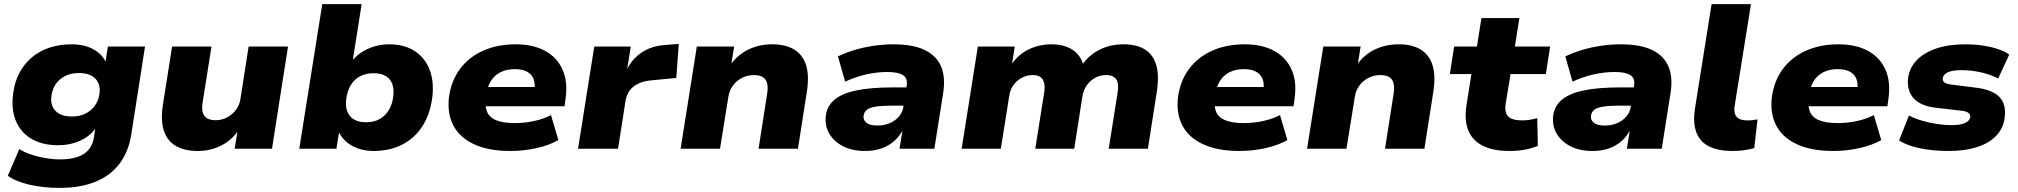

<svg xmlns="http://www.w3.org/2000/svg" viewBox="-20 -725 9838 936"><path d="M271 191Q193 191 126 176Q59 161 18 132L74 2Q98 17 130.5 28Q163 39 200 45.5Q237 52 273 52Q348 52 388.5 25.5Q429 -1 438 -55L446 -110H452Q435 -80 405.5 -59Q376 -38 339.5 -27.5Q303 -17 264 -17Q186 -17 133 -48.5Q80 -80 57 -136.5Q34 -193 44 -268Q51 -325 74.5 -369.5Q98 -414 135.5 -445.5Q173 -477 222 -493Q271 -509 329 -509Q393 -509 437.5 -483.5Q482 -458 499 -415H493L506 -498H687L620 -70Q607 14 563 72.5Q519 131 445.5 161Q372 191 271 191ZM331 -157Q368 -157 396.5 -171Q425 -185 443 -210.5Q461 -236 465 -269Q471 -315 444.5 -342Q418 -369 364 -369Q327 -369 298.5 -355Q270 -341 252.5 -316Q235 -291 231 -258Q224 -212 250.5 -184.5Q277 -157 331 -157Z M944 11Q880 11 837.5 -13.5Q795 -38 778.5 -89Q762 -140 775 -220L819 -498H1011L968 -227Q963 -196 968.5 -176.5Q974 -157 990 -148Q1006 -139 1031 -139Q1062 -139 1088 -153Q1114 -167 1131 -190.5Q1148 -214 1152 -242L1192 -498H1384L1306 0H1124L1139 -93H1145Q1111 -42 1058.5 -15.5Q1006 11 944 11Z M1801 11Q1742 11 1696 -14.5Q1650 -40 1629 -87H1634L1620 0H1439L1551 -705H1743L1698 -419H1689Q1710 -448 1739.5 -468Q1769 -488 1804.5 -498.5Q1840 -509 1876 -509Q1953 -509 2003.5 -475Q2054 -441 2075.5 -382Q2097 -323 2087 -247Q2076 -166 2038.5 -108.5Q2001 -51 1940.5 -20Q1880 11 1801 11ZM1765 -129Q1803 -129 1830.5 -144.5Q1858 -160 1875.5 -188.5Q1893 -217 1897 -255Q1904 -308 1879.5 -338Q1855 -368 1801 -368Q1763 -368 1735 -353Q1707 -338 1690 -310Q1673 -282 1668 -243Q1661 -190 1686 -159.5Q1711 -129 1765 -129Z M2468 11Q2361 11 2290.5 -22Q2220 -55 2189.5 -114.5Q2159 -174 2169 -253Q2180 -332 2223 -389.5Q2266 -447 2335.5 -478Q2405 -509 2494 -509Q2579 -509 2637.5 -477Q2696 -445 2722.5 -385.5Q2749 -326 2737 -243L2732 -207H2319L2334 -301H2604L2585 -285Q2590 -319 2580.5 -341.5Q2571 -364 2548.5 -376Q2526 -388 2490 -388Q2451 -388 2422 -374Q2393 -360 2375.5 -334Q2358 -308 2352 -272L2349 -253Q2343 -211 2353.5 -182.5Q2364 -154 2397.5 -139.5Q2431 -125 2490 -125Q2539 -125 2586 -135.5Q2633 -146 2666 -164L2702 -42Q2658 -17 2596 -3Q2534 11 2468 11Z M2798 0 2877 -498H3055L3035 -371H3030Q3053 -430 3103.5 -466Q3154 -502 3227 -506L3289 -511L3277 -345L3162 -334Q3121 -331 3093 -318Q3065 -305 3049.5 -283.5Q3034 -262 3029 -231L2993 0Z M3298 0 3377 -498H3559L3544 -405H3538Q3575 -458 3628 -483.5Q3681 -509 3745 -509Q3809 -509 3851 -484Q3893 -459 3909.5 -407.5Q3926 -356 3913 -275L3870 0H3678L3720 -269Q3725 -302 3719 -321.5Q3713 -341 3697 -350Q3681 -359 3655 -359Q3623 -359 3596.5 -345Q3570 -331 3553 -308Q3536 -285 3531 -254L3490 0Z M4198 11Q4134 11 4089 -12.5Q4044 -36 4022 -75Q4000 -114 4006 -162Q4012 -207 4046.5 -237.5Q4081 -268 4151.5 -283.5Q4222 -299 4336 -299H4419L4405 -210H4330Q4281 -210 4251 -205.5Q4221 -201 4207 -190.5Q4193 -180 4190 -161Q4187 -140 4204 -126.5Q4221 -113 4257 -113Q4289 -113 4316 -124Q4343 -135 4361.5 -156Q4380 -177 4384 -205L4400 -307Q4406 -343 4382.5 -358.5Q4359 -374 4305 -374Q4256 -374 4204 -362.5Q4152 -351 4100 -327L4065 -450Q4102 -468 4147 -481.5Q4192 -495 4240.5 -502Q4289 -509 4335 -509Q4430 -509 4487.5 -481.5Q4545 -454 4567.5 -401.5Q4590 -349 4578 -272L4535 0H4365L4381 -99H4385Q4368 -63 4340.5 -38.5Q4313 -14 4277.5 -1.5Q4242 11 4198 11Z M4668 0 4747 -498H4927L4912 -403H4905Q4942 -458 4993.5 -483.5Q5045 -509 5106 -509Q5167 -509 5207.5 -483Q5248 -457 5262 -406L5254 -407Q5288 -456 5340 -482.5Q5392 -509 5457 -509Q5520 -509 5560.5 -484.5Q5601 -460 5616.5 -408.5Q5632 -357 5619 -275L5576 0H5385L5428 -271Q5433 -303 5428.5 -322Q5424 -341 5410 -350Q5396 -359 5373 -359Q5343 -359 5318.5 -345.5Q5294 -332 5278 -309Q5262 -286 5257 -257L5217 0H5027L5070 -271Q5075 -303 5070 -322Q5065 -341 5051 -350Q5037 -359 5014 -359Q4992 -359 4972.5 -351Q4953 -343 4937.5 -329Q4922 -315 4912.5 -297Q4903 -279 4900 -257L4859 0Z M6022 11Q5915 11 5844.5 -22Q5774 -55 5743.5 -114.5Q5713 -174 5723 -253Q5734 -332 5777 -389.5Q5820 -447 5889.5 -478Q5959 -509 6048 -509Q6133 -509 6191.5 -477Q6250 -445 6276.5 -385.5Q6303 -326 6291 -243L6286 -207H5873L5888 -301H6158L6139 -285Q6144 -319 6134.5 -341.5Q6125 -364 6102.5 -376Q6080 -388 6044 -388Q6005 -388 5976 -374Q5947 -360 5929.5 -334Q5912 -308 5906 -272L5903 -253Q5897 -211 5907.5 -182.5Q5918 -154 5951.5 -139.5Q5985 -125 6044 -125Q6093 -125 6140 -135.5Q6187 -146 6220 -164L6256 -42Q6212 -17 6150 -3Q6088 11 6022 11Z M6352 0 6431 -498H6613L6598 -405H6592Q6629 -458 6682 -483.5Q6735 -509 6799 -509Q6863 -509 6905 -484Q6947 -459 6963.5 -407.5Q6980 -356 6967 -275L6924 0H6732L6774 -269Q6779 -302 6773 -321.5Q6767 -341 6751 -350Q6735 -359 6709 -359Q6677 -359 6650.5 -345Q6624 -331 6607 -308Q6590 -285 6585 -254L6544 0Z M7339 11Q7257 11 7206.5 -15.5Q7156 -42 7137 -92Q7118 -142 7129 -211L7153 -364H7048L7069 -498H7180L7202 -637H7387L7365 -498H7537L7516 -364H7344L7320 -218Q7314 -175 7333.5 -156.5Q7353 -138 7401 -138Q7419 -138 7437.5 -141Q7456 -144 7474 -149L7477 -14Q7446 -1 7412 5Q7378 11 7339 11Z M7744 11Q7680 11 7635 -12.5Q7590 -36 7568 -75Q7546 -114 7552 -162Q7558 -207 7592.5 -237.5Q7627 -268 7697.5 -283.5Q7768 -299 7882 -299H7965L7951 -210H7876Q7827 -210 7797 -205.5Q7767 -201 7753 -190.5Q7739 -180 7736 -161Q7733 -140 7750 -126.5Q7767 -113 7803 -113Q7835 -113 7862 -124Q7889 -135 7907.5 -156Q7926 -177 7930 -205L7946 -307Q7952 -343 7928.5 -358.5Q7905 -374 7851 -374Q7802 -374 7750 -362.5Q7698 -351 7646 -327L7611 -450Q7648 -468 7693 -481.5Q7738 -495 7786.5 -502Q7835 -509 7881 -509Q7976 -509 8033.5 -481.5Q8091 -454 8113.5 -401.5Q8136 -349 8124 -272L8081 0H7911L7927 -99H7931Q7914 -63 7886.5 -38.5Q7859 -14 7823.5 -1.5Q7788 11 7744 11Z M8427 11Q8317 11 8272 -41.5Q8227 -94 8243 -196L8324 -705H8516L8436 -206Q8433 -184 8438.5 -168.5Q8444 -153 8459 -145.5Q8474 -138 8498 -138Q8511 -138 8524.5 -139.5Q8538 -141 8548 -143L8532 -3Q8507 4 8481.5 7.5Q8456 11 8427 11Z M8917 11Q8810 11 8739.5 -22Q8669 -55 8638.5 -114.5Q8608 -174 8618 -253Q8629 -332 8672 -389.5Q8715 -447 8784.5 -478Q8854 -509 8943 -509Q9028 -509 9086.5 -477Q9145 -445 9171.5 -385.5Q9198 -326 9186 -243L9181 -207H8768L8783 -301H9053L9034 -285Q9039 -319 9029.5 -341.5Q9020 -364 8997.5 -376Q8975 -388 8939 -388Q8900 -388 8871 -374Q8842 -360 8824.5 -334Q8807 -308 8801 -272L8798 -253Q8792 -211 8802.5 -182.5Q8813 -154 8846.5 -139.5Q8880 -125 8939 -125Q8988 -125 9035 -135.5Q9082 -146 9115 -164L9151 -42Q9107 -17 9045 -3Q8983 11 8917 11Z M9481 11Q9403 11 9340.5 -2Q9278 -15 9238 -40L9286 -162Q9315 -147 9350.5 -136.5Q9386 -126 9423.5 -120.5Q9461 -115 9494 -115Q9537 -115 9559.5 -125.5Q9582 -136 9585 -153Q9586 -166 9577 -174Q9568 -182 9544 -185L9415 -200Q9341 -209 9308 -247Q9275 -285 9282 -345Q9289 -395 9324 -431.5Q9359 -468 9419 -488.5Q9479 -509 9560 -509Q9605 -509 9645.5 -503Q9686 -497 9719.5 -486Q9753 -475 9775 -459L9721 -342Q9684 -362 9636.5 -372.5Q9589 -383 9543 -383Q9496 -383 9474.5 -372Q9453 -361 9451 -344Q9449 -333 9457.5 -324.5Q9466 -316 9491 -313L9617 -297Q9694 -287 9727.5 -252Q9761 -217 9753 -152Q9746 -98 9710 -61.5Q9674 -25 9615 -7Q9556 11 9481 11Z"/></svg>

Font: Nunito Sans 10pt SemiExpanded Black
Style: Italic
Weight: 900
Width: 6
Italic angle: -9°
Designer: Vernon Adams
Foundry: Vernon Adams
Version: Version 3.101;gftools[0.9.27]